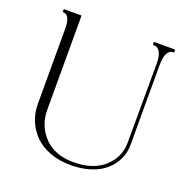

<svg xmlns="http://www.w3.org/2000/svg" viewBox="-119 -753 831 864"><g transform="rotate(20 297.0 -320.5)"><path d="M575.2 -644.5V-629.9H569.3Q552.2 -629.9 542.7 -610.4Q533.2 -590.8 533.2 -556.6V-173.8Q533.2 -137.2 518.6 -105Q503.9 -72.8 476.3 -48.1Q448.7 -23.4 406 -9.3Q363.3 4.9 310.5 4.9Q255.9 4.9 211.2 -11.7Q166.5 -28.3 137.7 -57.1Q108.9 -85.9 93.5 -123.3Q78.1 -160.6 78.1 -203.1V-566.4Q78.1 -596.2 69.8 -613Q61.5 -629.9 46.9 -629.9H42V-644.5H78.1H102.5H127V-193.4Q127 -116.7 177.7 -64.2Q228.5 -11.7 317.4 -11.7Q411.1 -11.7 464.4 -59.8Q517.6 -107.9 517.6 -178.7L518.6 -564.9Q517.6 -595.7 507.3 -612.8Q497.1 -629.9 480.5 -629.9H473.6V-644.5H518.6H525.4H533.2Z"/></g></svg>

Font: Elaris
Style: Regular
Weight: 500
Version: Version 1.0